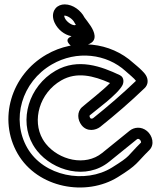

<svg xmlns="http://www.w3.org/2000/svg" viewBox="-20 -807 715 854"><path d="M643.9 -139C669.6 -164.2 657.6 -204.5 633.9 -224.2C608.2 -245.6 576.3 -241.5 556.7 -225.6L434.2 -126.5C358.9 -65.6 242.1 -95.1 184.1 -167.2C178.8 -173.9 174 -180.8 169.9 -188C121.8 -271.2 154.8 -393.1 252.3 -449.3C321.1 -489 395.2 -470.5 469.4 -437.7C439.2 -405.7 365.7 -348.8 345.2 -330.7C321.4 -309.5 324.3 -274 342.9 -250.2C367.4 -218.9 406.4 -227.6 425.4 -242.4C493.7 -297 560.3 -354.4 623 -414.8C630.1 -421.2 635.7 -431.6 636.5 -442C638.3 -466.1 622.5 -481.8 611.6 -492.8C597.5 -507.3 580.8 -520 572.7 -527.3C471.4 -619.9 314.6 -638.2 186.1 -564C28.9 -473.3 -29.7 -276.3 58.4 -123.6C147.1 30.1 362.9 68.6 504.4 -19.4C593.9 -75 584.6 -80.6 643.9 -139ZM607.6 -173.4C541.9 -108.3 565.2 -116.1 478 -61.8C359 12.1 174.5 -22.6 101.7 -148.6C28.3 -275.7 76.2 -442.9 211.1 -520.7C321.1 -584.3 454.2 -567.8 539 -490.4C553.9 -476.7 577.8 -457.9 584.8 -447.4C523 -388.2 460.3 -334.3 394.4 -281.6C389.7 -278 383.6 -279.3 382.3 -281C376.9 -287.9 378.4 -293.1 378.6 -293.4C401.8 -313.9 504.9 -387.3 525.5 -429.6C528.8 -436.3 535.3 -462.2 512.5 -473C431.9 -511.1 327.4 -550.4 227.3 -492.6C108 -423.7 63.1 -272.9 126.6 -163C132.1 -153.5 138.3 -144.5 145.2 -135.9C216.4 -47.2 363.1 -4.6 465.6 -87.6L588.2 -186.8C591.9 -189.8 595.4 -191.2 601.9 -185.8C605.9 -182.4 607.8 -176.2 607.6 -173.4ZM268.3 -726.8C265.9 -732 265.5 -736 265.6 -737.3C266.3 -737.4 266.8 -737.5 267.8 -737.5C280.3 -737.5 303.9 -722.4 311.7 -705.7C312.3 -704.4 313.3 -702.7 314 -701.8C315.1 -700.2 316.3 -698.6 317.4 -697C311.3 -693.9 314.9 -695 310.9 -695C298.8 -695 276.3 -709.5 268.3 -726.8ZM223 -705.7C236.7 -676.3 265.7 -651.9 298.1 -646.1C296.7 -645.3 292.7 -643 289.9 -641.3C260.7 -623.3 306.5 -595.2 306.5 -595.2C319.9 -597.1 334.4 -599.8 347.7 -603.3C359 -606.2 403.8 -610.5 400.7 -648.3C398.3 -677.8 370.6 -708.7 355.9 -729C340.6 -759.5 305.1 -787.5 267.8 -787.5C252.6 -787.5 237.2 -782 227.1 -769.9C218.9 -760.3 215.5 -748.2 215.5 -736.8C215.6 -726.1 218.3 -715.7 223 -705.7Z"/></svg>

Font: Hi.
Style: Regular
Weight: 400
Designer: Mew Too, Robert Jablonski
Foundry: Cannot Into Space Fonts
Version: Version 1.996